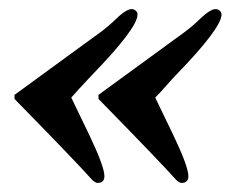

<svg xmlns="http://www.w3.org/2000/svg" viewBox="-20 -435 540 423"><path d="M197 -226 367 -350Q397 -371 414 -387Q442 -415 455 -415Q460 -415 464 -411.5Q468 -408 468 -403Q468 -373 367 -269Q361 -263 347 -247Q333 -231 322 -220L362 -137Q395 -68 395 -47Q395 -32 380 -32Q374 -32 365 -42Q335 -76 197 -217ZM12 -226 182 -350Q212 -371 229 -387Q257 -415 270 -415Q275 -415 279 -411.5Q283 -408 283 -403Q283 -373 182 -269Q150 -235 137 -220L177 -137Q210 -68 210 -47Q210 -32 195 -32Q189 -32 180 -42Q150 -76 12 -217Z"/></svg>

Font: STIX MathJax Latin
Style: Bold Italic
Weight: 700
Italic angle: -16.33°
Designer: MicroPress Inc., with final additions and corrections provided by Coen Hoffman, Elsevier (retired)
Version: Version 1.1.1